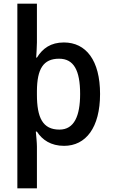

<svg xmlns="http://www.w3.org/2000/svg" viewBox="-20 -780 610 1040"><path d="M522 -271C522 -453 446 -550 326 -550C255 -550 211 -518 180 -468H176C177 -489 180 -523 180 -550V-760H74V240H180V14C180 -7 176 -46 174 -67H180C209 -22 256 10 327 10C445 10 522 -89 522 -271ZM414 -271C414 -152 382 -78 302 -78C211 -78 180 -143 180 -268V-288C181 -406 214 -462 300 -462C379 -462 414 -400 414 -271Z"/></svg>

Font: Noto Sans Bengali SemiCondensed Medium
Style: Regular
Weight: 500
Width: 4
Designer: Joana Ranito - Universal Thirst; Jelle Bosma - Monotype Design Team
Foundry: Universal Thirst ehf.
Version: Version 3.000